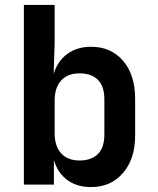

<svg xmlns="http://www.w3.org/2000/svg" viewBox="-20 -750 640 780"><path d="M350 10Q292 10 253 -19Q214 -48 199 -100V0H77V-730H202V-576L198 -450Q214 -502 253.5 -531Q293 -560 350 -560Q431 -560 480 -503Q529 -446 529 -349V-200Q529 -104 479.5 -47Q430 10 350 10ZM303 -98Q351 -98 377.5 -124Q404 -150 404 -204V-346Q404 -400 377.5 -426Q351 -452 303 -452Q255 -452 228.5 -423Q202 -394 202 -341V-209Q202 -156 228.5 -127Q255 -98 303 -98Z"/></svg>

Font: JetBrains Mono NL
Style: Bold
Weight: 700
Monospace: yes
Designer: Philipp Nurullin, Konstantin Bulenkov
Foundry: JetBrains
Version: Version 2.305; ttfautohint (v1.8.4.7-5d5b)